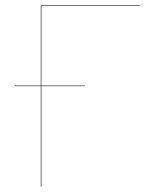

<svg xmlns="http://www.w3.org/2000/svg" viewBox="-20 -700 564 720"><path d="M135 -678V-379H299V-377H135V0H133V-377H35V-379H133V-680H504V-678Z"/></svg>

Font: FiraGO Two
Style: Regular
Weight: 100
Designer: bBox Type
Foundry: bBox Type GmbH
Version: Version 1.001